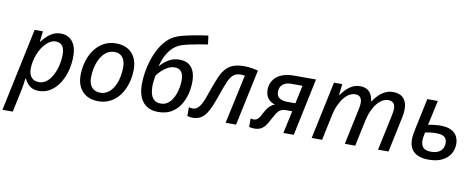

<svg xmlns="http://www.w3.org/2000/svg" viewBox="-102 -1149 4394 1771"><g transform="rotate(10 2095.0 -263.0)"><path d="M-24.4 239.3 140.1 -538.1H217.8L206.1 -439H209.5Q231 -467.8 257.3 -492.4Q283.7 -517.1 315.7 -532Q347.7 -546.9 385.7 -546.9Q428.7 -546.9 461.9 -526.6Q495.1 -506.3 514.4 -464.8Q533.7 -423.3 533.7 -359.4Q533.7 -303.2 522.2 -249.3Q510.7 -195.3 488.8 -148.4Q466.8 -101.6 435.1 -65.9Q403.3 -30.3 362.8 -10.3Q322.3 9.8 273.9 9.8Q237.3 9.8 211.2 -2.9Q185.1 -15.6 167.5 -36.6Q149.9 -57.6 138.2 -82.5H134.3Q131.8 -59.1 127.4 -28.8Q123 1.5 117.7 25.4L72.3 239.3ZM263.2 -70.3Q293.9 -70.3 320.3 -86.7Q346.7 -103 367.7 -131.3Q388.7 -159.7 403.6 -196.5Q418.5 -233.4 426.3 -275.1Q434.1 -316.9 434.1 -359.4Q434.1 -412.6 413.1 -439.7Q392.1 -466.8 350.6 -466.8Q327.1 -466.8 304.2 -455.1Q281.2 -443.4 260.7 -422.6Q240.2 -401.9 222.9 -374.3Q205.6 -346.7 193.1 -314.2Q180.7 -281.7 173.6 -246.8Q166.5 -211.9 166.5 -176.8Q166.5 -128.9 190.7 -99.6Q214.8 -70.3 263.2 -70.3Z M830.1 8.3Q768.6 8.3 723.6 -16.8Q678.7 -42 654.3 -88.4Q629.9 -134.8 629.9 -198.2Q629.9 -251 641.1 -301.5Q652.3 -352.1 674.6 -396.2Q696.8 -440.4 730 -474.1Q763.2 -507.8 806.6 -526.9Q850.1 -545.9 903.8 -545.9Q966.3 -545.9 1011 -520.8Q1055.7 -495.6 1079.8 -448.7Q1104 -401.9 1104 -336.9Q1104 -285.6 1093 -235.8Q1082 -186 1060.1 -141.8Q1038.1 -97.7 1005.4 -64Q972.7 -30.3 929 -11Q885.3 8.3 830.1 8.3ZM836.9 -72.3Q865.7 -72.3 891.4 -85Q917 -97.7 937.7 -121.3Q958.5 -145 973.4 -178.5Q988.3 -211.9 996.3 -253.7Q1004.4 -295.4 1004.4 -343.8Q1004.4 -374.5 994.4 -402.3Q984.4 -430.2 961.9 -447.8Q939.5 -465.3 901.9 -465.3Q869.1 -465.3 842 -450.9Q814.9 -436.5 793.9 -410.9Q772.9 -385.3 758.5 -351.3Q744.1 -317.4 736.3 -277.8Q728.5 -238.3 728.5 -195.8Q728.5 -136.7 756.6 -104.5Q784.7 -72.3 836.9 -72.3Z M1393.6 9.8Q1332.5 9.8 1289.3 -15.9Q1246.1 -41.5 1223.4 -92.3Q1200.7 -143.1 1200.7 -217.3Q1200.7 -265.6 1209.2 -323.2Q1217.8 -380.9 1236.1 -440.2Q1254.4 -499.5 1283.4 -553Q1312.5 -606.4 1352.5 -646.7Q1392.6 -687 1445.3 -706.1Q1465.8 -714.4 1501.2 -723.4Q1536.6 -732.4 1578.1 -740.5Q1619.6 -748.5 1658.9 -755.1Q1698.2 -761.7 1727.5 -764.6L1738.3 -683.1Q1705.1 -678.2 1661.1 -670.7Q1617.2 -663.1 1574.2 -653.8Q1531.2 -644.5 1502 -634.8Q1459.5 -621.6 1425.8 -592.3Q1392.1 -563 1366.9 -517.8Q1341.8 -472.7 1325.2 -409.2L1328.1 -408.7Q1356 -443.4 1401.4 -471.7Q1446.8 -500 1505.4 -500Q1555.2 -500 1588.6 -478.8Q1622.1 -457.5 1638.9 -417.2Q1655.8 -377 1655.8 -319.8Q1655.8 -259.3 1640.6 -200.7Q1625.5 -142.1 1594 -94.5Q1562.5 -46.9 1512.9 -18.6Q1463.4 9.8 1393.6 9.8ZM1402.8 -70.8Q1435.1 -70.8 1460.2 -86.2Q1485.4 -101.6 1503.4 -127.2Q1521.5 -152.8 1533.2 -184.6Q1544.9 -216.3 1550.5 -249.8Q1556.2 -283.2 1556.2 -313Q1556.2 -367.7 1535.9 -394.8Q1515.6 -421.9 1475.1 -421.9Q1440.9 -421.9 1409.7 -405.3Q1378.4 -388.7 1353.3 -364.5Q1328.1 -340.3 1311 -317.4Q1306.6 -292 1303.2 -265.1Q1299.8 -238.3 1299.8 -214.4Q1299.8 -171.9 1310.1 -139.4Q1320.3 -106.9 1343 -88.9Q1365.7 -70.8 1402.8 -70.8Z M1712.9 7.3Q1698.2 7.3 1686 4.9Q1673.8 2.4 1665 -0.5V-83.5Q1672.9 -80.1 1681.2 -78.6Q1689.5 -77.1 1699.2 -77.1Q1722.7 -77.1 1740.5 -89.4Q1758.3 -101.6 1773.4 -126.5Q1788.6 -151.4 1803.5 -189.9Q1818.4 -228.5 1835.9 -281.2Q1859.4 -348.6 1881.1 -398.2Q1902.8 -447.8 1930.9 -480.2Q1959 -512.7 2000 -528.3Q2041 -543.9 2102.1 -543.9Q2139.6 -543.9 2173.6 -538.6Q2207.5 -533.2 2233.4 -525.4L2121.6 0H2023.4L2122.6 -458.5Q2115.2 -460 2106 -461.2Q2096.7 -462.4 2085.9 -462.4Q2043.9 -462.4 2017.8 -442.1Q1991.7 -421.9 1970.9 -375Q1950.2 -328.1 1922.4 -247.1Q1901.9 -186.5 1882.3 -139.4Q1862.8 -92.3 1840.3 -59.6Q1817.9 -26.9 1787.1 -9.8Q1756.3 7.3 1712.9 7.3Z M2291.5 6.3Q2277.3 6.3 2265.1 4.4Q2252.9 2.4 2244.1 -0.5V-79.6Q2250 -77.6 2257.3 -76.4Q2264.6 -75.2 2272 -75.2Q2288.6 -75.2 2300.8 -82.3Q2313 -89.4 2324.2 -105Q2335.4 -120.6 2348.1 -147.5Q2360.8 -171.4 2373.8 -190.4Q2386.7 -209.5 2403.3 -223.1Q2419.9 -236.8 2442.4 -244.6Q2411.6 -253.9 2391.6 -271.2Q2371.6 -288.6 2361.6 -312.7Q2351.6 -336.9 2351.6 -365.7Q2351.6 -406.2 2366.7 -438Q2381.8 -469.7 2409.9 -492.2Q2438 -514.6 2478 -526.4Q2518.1 -538.1 2567.4 -538.1H2775.4L2662.1 0H2564.5L2610.4 -211.4H2553.2Q2519.5 -211.4 2499.3 -198.5Q2479 -185.5 2464.4 -161.9Q2449.7 -138.2 2432.1 -105Q2415 -70.8 2397 -45.7Q2378.9 -20.5 2354.2 -7.1Q2329.6 6.3 2291.5 6.3ZM2547.9 -289.1H2626.5L2662.6 -459.5H2557.6Q2524.9 -459.5 2500.5 -448.7Q2476.1 -438 2462.9 -417.2Q2449.7 -396.5 2449.7 -366.2Q2449.7 -324.7 2477.1 -306.9Q2504.4 -289.1 2547.9 -289.1Z M2829.6 0 2943.8 -538.1H3021.5L3009.8 -435.1H3014.2Q3032.7 -462.4 3057.9 -488Q3083 -513.7 3115.5 -530.8Q3147.9 -547.9 3189 -547.9Q3245.1 -547.9 3274.9 -515.9Q3304.7 -483.9 3311 -428.2H3314.5Q3334 -459 3361.1 -486.3Q3388.2 -513.7 3422.4 -530.8Q3456.5 -547.9 3497.6 -547.9Q3561 -547.9 3594.7 -512Q3628.4 -476.1 3628.4 -410.2Q3628.4 -388.2 3625.7 -367.2Q3623 -346.2 3617.7 -323.7L3549.3 0H3451.2L3522 -332.5Q3526.4 -353 3528.6 -368.9Q3530.8 -384.8 3530.8 -398.4Q3530.8 -430.7 3514.6 -448.7Q3498.5 -466.8 3464.8 -466.8Q3439 -466.8 3412.8 -452.1Q3386.7 -437.5 3362.8 -408.9Q3338.9 -380.4 3319.6 -338.1Q3300.3 -295.9 3288.6 -241.2L3237.8 0H3140.1L3210.4 -331.5Q3214.8 -352.5 3217 -368.4Q3219.2 -384.3 3219.2 -396Q3219.2 -429.7 3204.1 -448.2Q3189 -466.8 3155.3 -466.8Q3129.9 -466.8 3103.5 -452.4Q3077.1 -438 3053 -408.7Q3028.8 -379.4 3008.8 -335.9Q2988.8 -292.5 2976.6 -233.4L2927.2 0Z M3924.8 9.8Q3864.3 9.8 3823.7 -8.5Q3783.2 -26.9 3762.9 -61.8Q3742.7 -96.7 3742.7 -146.5Q3742.7 -167.5 3746.3 -192.4Q3750 -217.3 3754.9 -241.2L3817.9 -538.1H3916.5L3865.7 -306.2Q3890.6 -311.5 3920.2 -314.9Q3949.7 -318.4 3982.4 -318.4Q4042 -318.4 4079.6 -300Q4117.2 -281.7 4135 -249.5Q4152.8 -217.3 4152.8 -175.3Q4152.8 -127 4128.7 -84.7Q4104.5 -42.5 4054 -16.4Q4003.4 9.8 3924.8 9.8ZM3935.5 -65.9Q3966.3 -65.9 3989 -73.7Q4011.7 -81.5 4026.4 -95.7Q4041 -109.9 4048.1 -128.2Q4055.2 -146.5 4055.2 -167Q4055.2 -189.9 4045.9 -206.8Q4036.6 -223.6 4014.9 -233.2Q3993.2 -242.7 3956.1 -242.7Q3928.7 -242.7 3901.6 -239.7Q3874.5 -236.8 3851.1 -231.9Q3844.7 -204.1 3842.3 -185.8Q3839.8 -167.5 3839.8 -152.3Q3839.8 -115.2 3860.6 -90.6Q3881.3 -65.9 3935.5 -65.9Z"/></g></svg>

Font: Open Sans Medium
Style: Italic
Weight: 500
Italic angle: -12°
Designer: Monotype Design Team
Foundry: Monotype Imaging Inc.
Version: Version 3.000